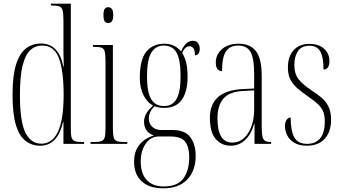

<svg xmlns="http://www.w3.org/2000/svg" viewBox="-20 -780 1853 1041"><path d="M198 10Q152 10 118 -16.5Q84 -43 66 -103.5Q48 -164 48 -267Q48 -371 67.5 -431.5Q87 -492 121.5 -518Q156 -544 202 -544Q299 -544 324 -418H326Q324 -464 324 -492.5Q324 -521 324 -548V-668Q324 -706 319.5 -723.5Q315 -741 301.5 -745.5Q288 -750 261 -750H256V-760H364V-77Q364 -48 368.5 -33.5Q373 -19 386.5 -14.5Q400 -10 427 -10H436V0H324V-119H322Q292 10 198 10ZM204 -1Q325 -1 325 -265Q325 -398 299 -465.5Q273 -533 209 -533Q171 -533 144 -508Q117 -483 102.5 -424.5Q88 -366 88 -265Q88 -120 118 -60.5Q148 -1 204 -1Z M567 -655Q555 -655 548 -664Q541 -673 541 -698Q541 -723 548 -732Q555 -741 567 -741Q578 -741 586 -732Q594 -723 594 -698Q594 -673 586 -664Q578 -655 567 -655ZM471 0V-10H486Q515 -10 529 -14.5Q543 -19 547.5 -35Q552 -51 552 -86V-448Q552 -483 548 -499.5Q544 -516 531.5 -521Q519 -526 491 -526H484V-536H592V-86Q592 -51 596.5 -35Q601 -19 614.5 -14.5Q628 -10 657 -10H670V0Z M865 241Q789 241 748 203Q707 165 707 96Q707 -10 814 -46Q784 -56 772.5 -76Q761 -96 761 -119Q761 -141 771.5 -161.5Q782 -182 810 -208Q777 -225 757.5 -265Q738 -305 738 -358Q738 -456 773 -499.5Q808 -543 872 -543Q927 -543 962 -501Q969 -521 985.5 -540Q1002 -559 1026 -559Q1045 -559 1054 -545.5Q1063 -532 1063 -516Q1063 -498 1055.5 -489Q1048 -480 1037 -480Q1037 -529 1007 -529Q983 -529 968 -493Q981 -472 989 -442Q997 -412 997 -363Q997 -284 966 -239.5Q935 -195 870 -195Q858 -195 844 -197Q830 -199 818 -204Q800 -186 793.5 -170.5Q787 -155 787 -138Q787 -109 806 -92Q825 -75 855 -75H916Q984 -75 1012.5 -35.5Q1041 4 1041 65Q1041 145 995.5 193Q950 241 865 241ZM869 -205Q915 -205 937 -243Q959 -281 959 -365Q959 -430 948.5 -466.5Q938 -503 917.5 -518Q897 -533 867 -533Q825 -533 801 -495.5Q777 -458 777 -364Q777 -281 799.5 -243Q822 -205 869 -205ZM868 231Q942 231 974 188Q1006 145 1006 71Q1006 19 985 -10.5Q964 -40 903 -40H841Q797 -40 770 -1Q743 38 743 95Q743 161 775.5 196Q808 231 868 231Z M1231 10Q1181 10 1149.5 -26.5Q1118 -63 1118 -141Q1118 -288 1295 -297L1358 -300V-376Q1358 -465 1338 -499Q1318 -533 1271 -533Q1227 -533 1205.5 -502Q1184 -471 1184 -394Q1169 -394 1159.5 -405.5Q1150 -417 1150 -441Q1150 -484 1183.5 -513.5Q1217 -543 1275 -543Q1336 -543 1367.5 -503Q1399 -463 1399 -367V-92Q1399 -56 1403.5 -38.5Q1408 -21 1418.5 -15.5Q1429 -10 1448 -10H1450V0H1360V-109H1358Q1342 -52 1309 -21Q1276 10 1231 10ZM1239 -7Q1292 -7 1325 -58Q1358 -109 1358 -188V-290L1300 -287Q1223 -283 1191 -245Q1159 -207 1159 -139Q1159 -7 1239 -7Z M1644 10Q1601 10 1574.5 -6.5Q1548 -23 1536.5 -47.5Q1525 -72 1525 -96Q1525 -119 1534.5 -131Q1544 -143 1556 -143Q1556 -70 1576 -35Q1596 0 1645 0Q1690 0 1715.5 -29.5Q1741 -59 1741 -122Q1741 -151 1733.5 -172Q1726 -193 1707 -212Q1688 -231 1653 -255Q1620 -278 1595 -299Q1570 -320 1555.5 -347Q1541 -374 1541 -414Q1541 -474 1572 -508Q1603 -542 1658 -542Q1708 -542 1737 -516Q1766 -490 1766 -449Q1766 -403 1734 -403Q1734 -470 1716.5 -501Q1699 -532 1658 -532Q1615 -532 1595.5 -503Q1576 -474 1576 -428Q1576 -380 1598.5 -351Q1621 -322 1672 -288Q1698 -271 1721.5 -252Q1745 -233 1760 -204Q1775 -175 1775 -131Q1775 -65 1740.5 -27.5Q1706 10 1644 10Z"/></svg>

Font: Noto Serif Display ExtraCondensed ExtraLight
Style: Regular
Weight: 200
Width: 2
Designer: Monotype Design Team
Foundry: Monotype Imaging Inc.
Version: Version 2.009